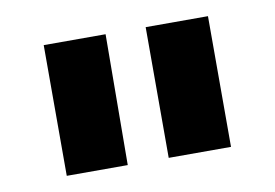

<svg xmlns="http://www.w3.org/2000/svg" viewBox="-45 -837 621 434"><g transform="rotate(-10 265.5 -620.0)"><path d="M77 -770H219L217 -470H77ZM311 -770H454V-470H311Z"/></g></svg>

Font: Enso
Style: Bold
Weight: 700
Designer: Coji Morishita
Foundry: UNDERFOREST DESIGN
Version: Version 1.000